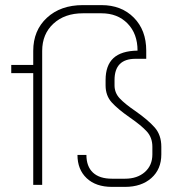

<svg xmlns="http://www.w3.org/2000/svg" viewBox="-20 -723 699 751"><path d="M283 -117H318Q318 -72 343.5 -48Q369 -24 418 -24H469Q517 -24 546.5 -50Q576 -76 576 -119V-149Q576 -185 554 -209Q532 -233 487 -264Q441 -296 417 -322.5Q393 -349 393 -389V-410Q393 -467 423.5 -495.5Q454 -524 518 -525Q518 -591 479 -631Q440 -671 377 -671H304Q233 -671 189 -630.5Q145 -590 145 -524V0H110V-437H24V-469H110V-524Q110 -604 163.5 -653.5Q217 -703 304 -703H377Q455 -703 503.5 -654Q552 -605 552 -525V-493H510Q428 -493 428 -410V-389Q428 -360 448 -338.5Q468 -317 509 -289Q559 -254 585 -224.5Q611 -195 611 -149V-119Q611 -61 572 -26.5Q533 8 469 8H418Q355 8 319 -26Q283 -60 283 -117Z"/></svg>

Font: Bai Jamjuree ExtraLight
Style: Regular
Weight: 275
Designer: Katatrad Aksorn Co.,Ltd.
Foundry: Cadson Demak Co.,Ltd.
Version: Version 1.000; ttfautohint (v1.6)